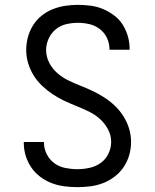

<svg xmlns="http://www.w3.org/2000/svg" viewBox="-20 -763 640 791"><path d="M299 8Q272 8 245 4.5Q218 1 193 -8.5Q168 -18 146 -34.5Q124 -51 109 -73Q94 -95 86 -121Q78 -147 78 -174Q78 -175 78 -176Q78 -177 78 -178H161Q161 -178 161 -177Q161 -176 161 -176Q161 -151 172.5 -128Q184 -105 204 -90.5Q224 -76 249 -71Q274 -66 299 -66Q324 -66 349 -71.5Q374 -77 394.5 -91.5Q415 -106 426.5 -129.5Q438 -153 438 -179Q438 -206 424.5 -231Q411 -256 390.5 -274Q370 -292 345 -304Q320 -316 294 -326.5Q268 -337 243.5 -348.5Q219 -360 196 -375.5Q173 -391 153 -410Q133 -429 118.5 -452.5Q104 -476 96 -502.5Q88 -529 88 -557Q88 -584 95 -610Q102 -636 116 -658.5Q130 -681 151 -698Q172 -715 197 -725Q222 -735 248.5 -739Q275 -743 301 -743Q327 -743 353.5 -739.5Q380 -736 404 -726Q428 -716 449.5 -700Q471 -684 485 -662Q499 -640 506.5 -614.5Q514 -589 514 -562Q514 -561 514 -560Q514 -559 514 -558H431Q431 -559 431 -559.5Q431 -560 431 -561Q431 -585 420.5 -607Q410 -629 391 -643.5Q372 -658 348.5 -663.5Q325 -669 301 -669Q277 -669 253 -663.5Q229 -658 210 -642.5Q191 -627 180.5 -604Q170 -581 170 -557Q170 -529 183 -504Q196 -479 217 -461Q238 -443 263 -431Q288 -419 313.5 -409Q339 -399 364 -387Q389 -375 412 -360Q435 -345 455 -325.5Q475 -306 489.5 -282.5Q504 -259 512 -232.5Q520 -206 520 -178Q520 -151 512.5 -124.5Q505 -98 490 -75.5Q475 -53 453 -36Q431 -19 405.5 -9Q380 1 353 4.5Q326 8 299 8Z"/></svg>

Font: Iosevka SS04 Extended
Style: Regular
Weight: 400
Width: 7
Monospace: yes
Designer: Belleve Invis
Foundry: Belleve Invis
Version: Version 19.0.0; ttfautohint (v1.8.4)